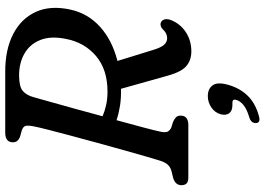

<svg xmlns="http://www.w3.org/2000/svg" viewBox="-159 -581 1012 734"><g transform="rotate(-90 347.0 -214.0)"><path d="M636.5 -64.5Q622 -29.5 590.2 -9Q558.5 11.5 517.5 11.5Q485 11.5 462.5 -6.8Q440 -25 425.5 -76L374.5 -257.5H374Q339.5 -256.5 309.8 -261.2Q280 -266 254.5 -274.5Q239 -218 227 -172.8Q215 -127.5 211 -108.5Q206 -86.5 211.5 -77.8Q217 -69 227 -65L248 -58.5Q260 -53 266 -46.8Q272 -40.5 272 -29.5Q272 0 235.5 0H35.5Q18.5 0 12.2 -7.2Q6 -14.5 6 -26Q6 -50.5 35.5 -58.5L54.5 -63Q71.5 -66.5 82 -76.2Q92.5 -86 99.5 -107.5Q104 -121.5 114.5 -157.5Q125 -193.5 138.8 -242.8Q152.5 -292 167.2 -345.5Q182 -399 195.2 -448.8Q208.5 -498.5 218 -535.8Q227.5 -573 230.5 -589Q235 -611 233 -621.2Q231 -631.5 214.5 -637L192.5 -643Q170 -651 170 -670Q170 -700 206.5 -700H441Q525 -700 584 -669.5Q643 -639 668.5 -583.2Q694 -527.5 677.5 -451.5Q663 -384 611.5 -337.5Q560 -291 481 -271L522.5 -136.5Q532 -104.5 542.8 -92.8Q553.5 -81 568 -81Q587 -81 602.5 -98Q607 -103 614.2 -105.2Q621.5 -107.5 628 -105Q637.5 -101 640 -89.8Q642.5 -78.5 636.5 -64.5ZM342.5 -591.5Q337.5 -574 326 -532.8Q314.5 -491.5 299.5 -437.8Q284.5 -384 269.5 -328Q287.5 -320 311.5 -314.5Q335.5 -309 363.5 -309Q448.5 -309 500.2 -353.2Q552 -397.5 565.5 -469Q577 -526.5 561 -566.2Q545 -606 509.2 -626.5Q473.5 -647 426 -647Q383 -647 366.5 -633Q350 -619 342.5 -591.5ZM312.5 168.5Q290 168.5 281 156Q272 143.5 277 124Q283 102 303 88.2Q323 74.5 346.5 74.5Q374 74.5 387.5 92.5Q401 110.5 390.5 149.5Q378.5 195 348.8 226Q319 257 269.5 270Q243.5 277 243.5 257.5Q243.5 239 267 232.5Q298.5 223 313.5 210Q328.5 197 332.5 182Q336 168.5 321.5 168.5Z"/></g></svg>

Font: Fraunces 9pt SuperSoft
Style: Italic
Weight: 400
Italic angle: -16°
Version: Version 1.000;[b76b70a41]